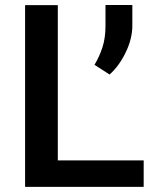

<svg xmlns="http://www.w3.org/2000/svg" viewBox="-20 -731 640 751"><path d="M206.1 -103.5V-710.9H78.1V0H542V-103.5ZM497.6 -629.4V-711.4H392.6V-628.9Q392.6 -583 380.9 -546.4Q369.1 -509.8 349.6 -477.5L408.7 -439.5Q428.2 -457 444.3 -479.5Q460.4 -502 472.2 -527.3Q484.4 -552.2 491 -578.6Q497.6 -605 497.6 -629.4Z"/></svg>

Font: Roboto Mono SemiBold
Style: Regular
Weight: 600
Monospace: yes
Designer: Google
Version: Version 3.000